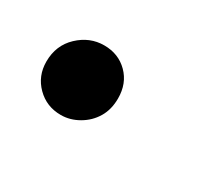

<svg xmlns="http://www.w3.org/2000/svg" viewBox="-40 -177 293 255"><g transform="rotate(30 106.0 -49.5)"><path d="M62 5Q40 5 25 -10Q10 -25 10 -47Q10 -72 27 -88Q44 -104 66 -104Q88 -104 102.5 -89.5Q117 -75 117 -52Q117 -35 109.5 -22.5Q102 -10 89 -2.5Q76 5 62 5Z"/></g></svg>

Font: MOST Montserrat
Style: Italic
Weight: 400
Italic angle: -11.3°
Designer: Julieta Ulanovsky
Foundry: Julieta Ulanovsky
Version: Version 8.000;March 11, 2024;FontCreator 15.0.0.2926 64-bit